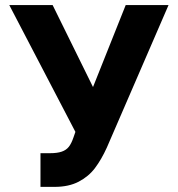

<svg xmlns="http://www.w3.org/2000/svg" viewBox="-20 -727 701 757"><path d="M139.6 -123H176.8Q206.1 -123 223.6 -129.2Q241.2 -135.3 251.5 -148.4Q261.7 -161.6 269.5 -184.6L277.3 -207L16.6 -707H187.5L346.7 -383.8L475.6 -707H644.5L401.4 -145.5Q379.9 -98.1 354.7 -64.7Q329.6 -31.2 290.3 -10.7Q251 9.8 195.3 9.8H139.6Z"/></svg>

Font: Pretendard ExtraBold
Style: Regular
Weight: 800
Designer: Base glyphs from Inter by Rasmus Andersson; Hangeul glyphs from Noto Sans CJK(Source Han Sans) by Jang Soo-young and Kan
Foundry: Kil Hyung-jin
Version: Version 1.309